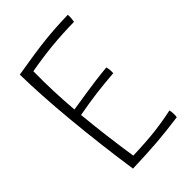

<svg xmlns="http://www.w3.org/2000/svg" viewBox="-229 -828 962 962"><g transform="rotate(-45 252.5 -347.0)"><path d="M463 14Q377 26 301.5 32Q226 38 126 41Q97 -156 78.5 -352.5Q60 -549 58 -693Q192 -716 271 -724.5Q350 -733 440 -735Q441 -722 440 -710.5Q439 -699 437 -688Q355 -687 277.5 -679.5Q200 -672 118 -657Q117 -584 119.5 -516.5Q122 -449 128 -376Q262 -397 304.5 -402.5Q347 -408 390 -412Q393 -400 394 -389Q395 -378 394 -367Q318 -361 263 -354Q208 -347 132 -333Q140 -249 150.5 -165.5Q161 -82 173 -4Q268 -7 332 -14.5Q396 -22 461 -36Q464 -25 464.5 -10.5Q465 4 463 14Z"/></g></svg>

Font: Atma Light
Style: Regular
Weight: 300
Designer: Gregori Vincens, Jeremie Hornus, Riccardo Olocco, Yoann Minet.
Foundry: black foundry
Version: Version 1.102;PS 1.100;hotconv 1.0.86;makeotf.lib2.5.63406